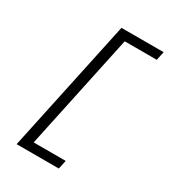

<svg xmlns="http://www.w3.org/2000/svg" viewBox="-216 -816 1032 1147"><g transform="rotate(30 300.0 -242.5)"><path d="M83 215 278 -700H569L556 -640H335L166 155H387L374 215Z"/></g></svg>

Font: Red Hat Mono
Style: Italic
Weight: 300
Italic angle: -12°
Monospace: yes
Designer: Pentagram, MCKL
Foundry: Pentagram, MCKL
Version: Version 1.023